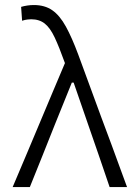

<svg xmlns="http://www.w3.org/2000/svg" viewBox="-20 -762 566 782"><path d="M31.5 0Q60 -67.5 91 -140.5Q121.5 -213.5 150.5 -282Q172.5 -334 196.5 -391.5Q220.5 -448.5 244.5 -505Q221 -570.5 202.5 -609.8Q184 -649 162 -666.2Q140 -683.5 107 -683.5Q102 -683.5 92 -682.5Q82 -681.5 70 -677.5L66 -734Q78 -737.5 91.2 -739.5Q104.5 -741.5 118 -741.5Q162.5 -741.5 193 -720.2Q223.5 -699 248.2 -654Q273 -609 299 -539L392.5 -284.5Q417 -218 435 -170.5Q452.5 -122.5 467.2 -82.5Q482 -42.5 497.5 0H426.5Q404.5 -64.5 382.5 -129Q360 -193.5 337.5 -259L280 -425.5H272.5L204 -256Q177.5 -189 152 -125.5Q126.5 -62 101.5 0Z"/></svg>

Font: Heraclito Light
Style: Regular
Weight: 300
Designer: Kostas Bartsokas (font) & Cristiano Sobral (main changes)
Foundry: Kostas Bartsokas (font) & Cristiano Sobral (main changes)
Version: Version 1.00;July 8, 2020;FontCreator 13.0.0.2655 64-bit